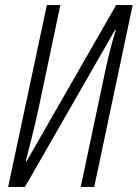

<svg xmlns="http://www.w3.org/2000/svg" viewBox="-20 -734 541 754"><path d="M12 0 164 -714H217L130 -301Q118 -247 106 -199Q94 -151 81 -100H84L436 -714H501L350 0H297L384 -411Q397 -476 409 -524Q421 -572 435 -617H432L78 0Z"/></svg>

Font: Noto Sans ExtraCondensed Light
Style: Italic
Weight: 300
Width: 2
Italic angle: -12°
Designer: Monotype Design Team
Foundry: Monotype Imaging Inc.
Version: Version 2.013; ttfautohint (v1.8.4.7-5d5b)